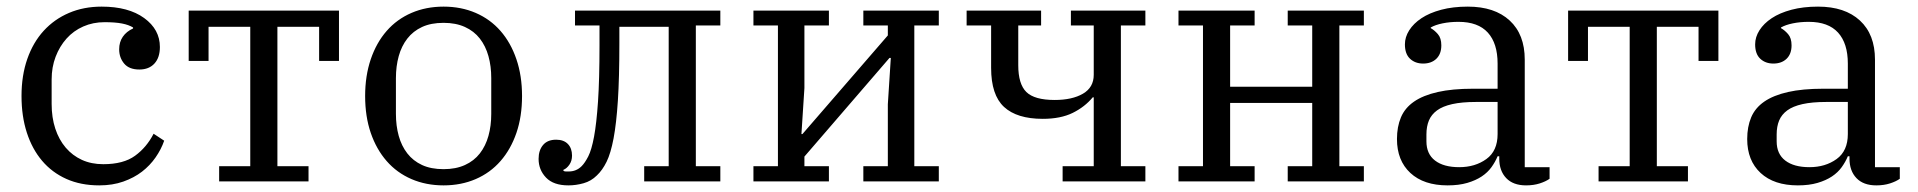

<svg xmlns="http://www.w3.org/2000/svg" viewBox="-20 -548 5794 580"><path d="M280 12Q224 12 180.5 -7.5Q137 -27 107 -62.5Q77 -98 61 -147.5Q45 -197 45 -258Q45 -320 62.5 -370Q80 -420 112 -455Q144 -490 188.5 -509Q233 -528 287 -528Q368 -528 415.5 -493.5Q463 -459 463 -406Q463 -374 446.5 -356Q430 -338 401 -338Q370 -338 355 -356Q340 -374 340 -399Q340 -421 351 -437Q362 -453 382 -462V-465Q369 -473 348.5 -477Q328 -481 296 -481Q261 -481 231.5 -468Q202 -455 181 -431.5Q160 -408 148 -376.5Q136 -345 136 -308V-234Q136 -193 147 -159.5Q158 -126 178.5 -102Q199 -78 227.5 -65Q256 -52 292 -52Q353 -52 388 -77.5Q423 -103 444 -144L476 -123Q467 -97 450 -72.5Q433 -48 409 -29.5Q385 -11 352.5 0.5Q320 12 280 12Z M642 -46H736V-467H610V-364H550V-516H1004V-364H944V-467H818V-46H912V0H642Z M1320 -37Q1357 -37 1384.5 -49.5Q1412 -62 1429.5 -84.5Q1447 -107 1455.5 -137.5Q1464 -168 1464 -204V-312Q1464 -348 1455.5 -378.5Q1447 -409 1429.5 -431.5Q1412 -454 1384.5 -466.5Q1357 -479 1320 -479Q1282 -479 1255 -466.5Q1228 -454 1210.5 -431.5Q1193 -409 1184.5 -378.5Q1176 -348 1176 -312V-204Q1176 -168 1184.5 -137.5Q1193 -107 1210.5 -84.5Q1228 -62 1255 -49.5Q1282 -37 1320 -37ZM1320 12Q1267 12 1223 -7Q1179 -26 1148 -61.5Q1117 -97 1100 -146.5Q1083 -196 1083 -258Q1083 -319 1100 -369Q1117 -419 1148 -454.5Q1179 -490 1223 -509Q1267 -528 1320 -528Q1373 -528 1417 -509Q1461 -490 1492 -454.5Q1523 -419 1540 -369Q1557 -319 1557 -258Q1557 -196 1540 -146.5Q1523 -97 1492 -61.5Q1461 -26 1417 -7Q1373 12 1320 12Z M1697 12Q1652 12 1629.5 -11.5Q1607 -35 1607 -68Q1607 -94 1620.5 -110Q1634 -126 1660 -126Q1683 -126 1695.5 -113Q1708 -100 1708 -78Q1708 -62 1700 -50.5Q1692 -39 1682 -35V-32Q1685 -30 1689.5 -30Q1694 -30 1698 -30Q1721 -30 1737 -46Q1747 -56 1757 -75.5Q1767 -95 1774.5 -135Q1782 -175 1786.5 -241.5Q1791 -308 1791 -412V-471H1717V-516H2156V-471H2082V-46H2156V0H1926V-46H2000V-467H1851V-417Q1851 -313 1846.5 -244Q1842 -175 1833.5 -130Q1825 -85 1812.5 -59.5Q1800 -34 1783 -18Q1766 -1 1743 5.5Q1720 12 1697 12Z M2256 -46H2330V-471H2256V-516H2484V-471H2410V-282L2401 -143H2404L2662 -441V-471H2588V-516H2816V-471H2742V-46H2816V0H2588V-46H2662V-233L2671 -373H2667L2410 -75V-46H2484V0H2256Z M3190 -46H3284V-254H3281Q3257 -225 3220.5 -207Q3184 -189 3130 -189Q3052 -189 3013 -225Q2974 -261 2974 -343V-471H2900V-516H3125V-471H3056V-351Q3056 -294 3080.5 -270Q3105 -246 3166 -246Q3219 -246 3251.5 -265Q3284 -284 3284 -322V-471H3215V-516H3440V-471H3366V-46H3440V0H3190Z M3540 -46H3614V-471H3540V-516H3770V-471H3696V-286H3944V-471H3870V-516H4100V-471H4026V-46H4100V0H3870V-46H3944V-237H3696V-46H3770V0H3540Z M4353 12Q4281 12 4240.5 -25.5Q4200 -63 4200 -128Q4200 -165 4212 -193.5Q4224 -222 4251.5 -241Q4279 -260 4323 -270Q4367 -280 4430 -280H4504V-356Q4504 -417 4474.5 -449.5Q4445 -482 4386 -482Q4360 -482 4338 -477.5Q4316 -473 4302 -465V-463Q4313 -457 4323.5 -445Q4334 -433 4334 -411Q4334 -385 4319 -370.5Q4304 -356 4279 -356Q4255 -356 4239.5 -370.5Q4224 -385 4224 -414Q4224 -436 4237 -456.5Q4250 -477 4274 -493Q4298 -509 4333.5 -518.5Q4369 -528 4414 -528Q4495 -528 4540.5 -486Q4586 -444 4586 -368V-43H4661V-8Q4650 0 4631.5 6Q4613 12 4590 12Q4551 12 4530 -10Q4509 -32 4509 -69V-76H4504Q4497 -59 4485.5 -43Q4474 -27 4456 -15Q4438 -3 4412.5 4.5Q4387 12 4353 12ZM4388 -43Q4436 -43 4470 -67.5Q4504 -92 4504 -143V-240H4439Q4396 -240 4367 -233.5Q4338 -227 4321 -214.5Q4304 -202 4296.5 -184Q4289 -166 4289 -142V-121Q4289 -83 4315 -63Q4341 -43 4388 -43Z M4809 -46H4903V-467H4777V-364H4717V-516H5171V-364H5111V-467H4985V-46H5079V0H4809Z M5411 12Q5339 12 5298.5 -25.5Q5258 -63 5258 -128Q5258 -165 5270 -193.5Q5282 -222 5309.5 -241Q5337 -260 5381 -270Q5425 -280 5488 -280H5562V-356Q5562 -417 5532.5 -449.5Q5503 -482 5444 -482Q5418 -482 5396 -477.5Q5374 -473 5360 -465V-463Q5371 -457 5381.5 -445Q5392 -433 5392 -411Q5392 -385 5377 -370.5Q5362 -356 5337 -356Q5313 -356 5297.5 -370.5Q5282 -385 5282 -414Q5282 -436 5295 -456.5Q5308 -477 5332 -493Q5356 -509 5391.5 -518.5Q5427 -528 5472 -528Q5553 -528 5598.5 -486Q5644 -444 5644 -368V-43H5719V-8Q5708 0 5689.5 6Q5671 12 5648 12Q5609 12 5588 -10Q5567 -32 5567 -69V-76H5562Q5555 -59 5543.5 -43Q5532 -27 5514 -15Q5496 -3 5470.5 4.5Q5445 12 5411 12ZM5446 -43Q5494 -43 5528 -67.5Q5562 -92 5562 -143V-240H5497Q5454 -240 5425 -233.5Q5396 -227 5379 -214.5Q5362 -202 5354.5 -184Q5347 -166 5347 -142V-121Q5347 -83 5373 -63Q5399 -43 5446 -43Z"/></svg>

Font: IBM Plex Serif
Style: Regular
Weight: 400
Designer: Mike Abbink, Paul van der Laan, Pieter van Rosmalen
Foundry: Bold Monday
Version: Version 3.001